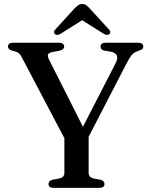

<svg xmlns="http://www.w3.org/2000/svg" viewBox="-20 -906 724 926"><path d="M484 -18.5Q484 0 459.5 0H238.5Q214 0 214 -18.5Q214 -33.5 233 -39L265.5 -45Q290.5 -51 290.5 -72V-239.5L86.5 -627Q79 -642 72.2 -648Q65.5 -654 54.5 -657.5L38.5 -662Q18.5 -667.5 18.5 -681.5Q18.5 -700 44 -700H261.5Q289.5 -700 289.5 -681.5Q289.5 -666 265 -661L236.5 -656Q216.5 -652 212.2 -644.5Q208 -637 215.5 -620.5L380 -294.5L538 -602Q560.5 -646 515.5 -656.5L483 -662Q465 -666.5 465 -681.5Q465 -700 490.5 -700H645Q671 -700 671 -681.5Q671 -675 667 -670.5Q663 -666 651 -662L643.5 -659Q628 -654 617 -642.5Q606 -631 589.5 -598.5L407.5 -246.5V-72Q407.5 -51 432.5 -45L465 -39Q484 -33.5 484 -18.5ZM507 -741Q497 -733 479.5 -743.5L376 -808.5L273 -743.5Q255.5 -733 245.5 -741Q241 -744.5 240.5 -750.8Q240 -757 247 -764L339 -865Q349 -875 357 -880.8Q365 -886.5 376.5 -886.5Q388 -886.5 395.8 -880.8Q403.5 -875 413 -865L505.5 -764Q512.5 -757 512 -750.8Q511.5 -744.5 507 -741Z"/></svg>

Font: Fraunces 9pt
Style: Regular
Weight: 400
Version: Version 1.000;[b76b70a41]